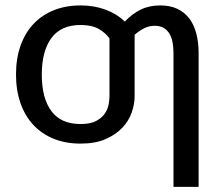

<svg xmlns="http://www.w3.org/2000/svg" viewBox="-20 -536 836 726"><path d="M731 170.5H636V-335Q636 -356 632.8 -374.8Q629.5 -393.5 621.2 -407.8Q613 -422 599.2 -430.2Q585.5 -438.5 565 -438.5Q543.5 -438.5 525 -429Q506.5 -419.5 489 -404.5V-171.5Q489 -142 478 -110.5Q467 -79 442.5 -53Q418 -27 379.2 -10Q340.5 7 284.5 7Q228.5 7 183.2 -11.2Q138 -29.5 106.2 -63.5Q74.5 -97.5 57.5 -146Q40.5 -194.5 40.5 -254.5Q40.5 -314.5 57.5 -362.8Q74.5 -411 106.2 -445Q138 -479 183.2 -497.2Q228.5 -515.5 284.5 -515.5Q335 -515.5 377.8 -500Q420.5 -484.5 452 -454.5Q480 -484 512.2 -499.8Q544.5 -515.5 586 -515.5Q623 -515.5 650.2 -502.8Q677.5 -490 695.5 -466.5Q713.5 -443 722.2 -409.5Q731 -376 731 -335ZM284.5 -67Q321 -67 342.8 -78.2Q364.5 -89.5 375.8 -105.8Q387 -122 390.5 -139.8Q394 -157.5 394 -171V-390.5Q379.5 -411.5 353.5 -426.5Q327.5 -441.5 284.5 -441.5Q210.5 -441.5 174.2 -392Q138 -342.5 138 -254Q138 -165 174.2 -116Q210.5 -67 284.5 -67Z"/></svg>

Font: Lato Medium
Style: Regular
Weight: 500
Designer: Lukasz Dziedzic
Foundry: tyPoland Lukasz Dziedzic
Version: Version 2.006; 2014-01-15